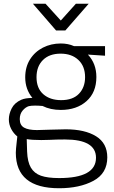

<svg xmlns="http://www.w3.org/2000/svg" viewBox="-20 -743 608 1020"><path d="M64 68Q64 52 69 9L72 -18Q52 -34 39.5 -58Q27 -82 27 -109Q27 -137 42 -167Q57 -197 93 -213Q105 -218 117.5 -220Q130 -222 152 -223Q114 -269 114 -332Q114 -387 139.5 -427.5Q165 -468 208 -490Q251 -512 303 -512Q342 -512 373 -498H538V-447L447 -453Q492 -405 492 -334Q492 -252 439.5 -205.5Q387 -159 303 -159Q248 -159 206 -180Q184 -182 167 -182Q145 -182 133 -179Q116 -174 100.5 -156Q85 -138 85 -110Q85 -78 108 -65Q131 -52 176 -52L244 -54L329 -56Q431 -56 490.5 -19Q550 18 550 93Q550 178 476.5 217.5Q403 257 294 257Q64 257 64 68ZM432 -333Q432 -391 396.5 -424.5Q361 -458 302 -458Q242 -458 208 -424Q174 -390 174 -333Q174 -274 210 -242.5Q246 -211 305 -211Q367 -211 399.5 -245Q432 -279 432 -333ZM490 95Q490 -2 325 -2Q279 -2 243 0L199 1Q150 1 122 -4L124 62Q126 117 144 147.5Q162 178 197.5 190.5Q233 203 294 203Q490 203 490 95ZM155 -723H222L303 -634L383 -723H451L327 -581H278Z"/></svg>

Font: Bellota Text
Style: Regular
Weight: 400
Designer: Kemie Guaida
Foundry: Kemie Guaida
Version: Version 4.001